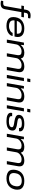

<svg xmlns="http://www.w3.org/2000/svg" viewBox="2378 -3232 964 5922"><g transform="rotate(90 2860.0 -271.0)"><path d="M16 191Q-1 191 -19 189.5Q-37 188 -52.5 185Q-68 182 -81 178L-69 112H0Q40 112 60.5 98Q81 84 87 52L175 -448H70L84 -527H189L201 -595Q208 -632 227.5 -664Q247 -696 282 -714.5Q317 -733 371 -733Q389 -733 406.5 -731.5Q424 -730 439.5 -727.5Q455 -725 468 -720L456 -654H387Q346 -654 325.5 -640Q305 -626 299 -594L287 -527H434L420 -448H273L185 53Q178 93 159 124.5Q140 156 105.5 173.5Q71 191 16 191Z M699 12Q611 12 550 -11Q489 -34 457 -80.5Q425 -127 425 -198Q425 -234 431 -267Q437 -300 446 -328Q469 -398 516 -444.5Q563 -491 628.5 -515Q694 -539 773 -539Q865 -539 924 -514.5Q983 -490 1012 -445.5Q1041 -401 1041 -341Q1041 -328 1039 -307Q1037 -286 1027 -237H530Q528 -227 527.5 -218Q527 -209 527 -201Q527 -152 550 -122.5Q573 -93 613.5 -80Q654 -67 708 -67Q747 -67 781.5 -76.5Q816 -86 843.5 -101.5Q871 -117 889 -137Q907 -157 913 -178H1011Q1005 -143 982.5 -109.5Q960 -76 921 -48.5Q882 -21 826.5 -4.5Q771 12 699 12ZM543 -308H937Q938 -317 938.5 -325Q939 -333 939 -340Q939 -386 915.5 -412Q892 -438 852.5 -449Q813 -460 767 -460Q713 -460 667 -444Q621 -428 589 -394Q557 -360 543 -308Z M1120 0 1213 -527H1291L1282 -434H1291Q1325 -475 1364 -497.5Q1403 -520 1443 -529.5Q1483 -539 1519 -539Q1598 -539 1644.5 -514.5Q1691 -490 1701 -434H1710Q1745 -475 1785 -497.5Q1825 -520 1865.5 -529.5Q1906 -539 1942 -539Q2032 -539 2079 -504Q2126 -469 2126 -392Q2126 -378 2124.5 -363Q2123 -348 2120 -332L2062 0H1964L2020 -318Q2023 -330 2023.5 -341Q2024 -352 2024 -361Q2024 -400 2009 -420Q1994 -440 1967 -447.5Q1940 -455 1906 -455Q1860 -455 1813.5 -434.5Q1767 -414 1733 -377.5Q1699 -341 1691 -291L1640 0H1542L1597 -314Q1599 -327 1600 -338Q1601 -349 1601 -359Q1601 -398 1586 -418.5Q1571 -439 1544.5 -447Q1518 -455 1483 -455Q1438 -455 1391 -434.5Q1344 -414 1310.5 -377.5Q1277 -341 1268 -291L1218 0Z M2318 -629 2335 -724H2433L2416 -629ZM2210 0 2303 -527H2401L2308 0Z M2461 0 2554 -527H2632L2623 -434H2632Q2667 -475 2707 -497.5Q2747 -520 2788 -529.5Q2829 -539 2865 -539Q2929 -539 2972.5 -523Q3016 -507 3038 -474.5Q3060 -442 3060 -390Q3060 -376 3058.5 -362Q3057 -348 3055 -332L2996 0H2898L2954 -318Q2956 -330 2957 -340.5Q2958 -351 2958 -360Q2958 -400 2942 -420Q2926 -440 2897.5 -447.5Q2869 -455 2832 -455Q2797 -455 2760 -443.5Q2723 -432 2691.5 -410.5Q2660 -389 2638 -358.5Q2616 -328 2609 -291L2559 0Z M3252 -629 3269 -724H3367L3350 -629ZM3144 0 3237 -527H3335L3242 0Z M3633 12Q3577 12 3530 4Q3483 -4 3448.5 -20.5Q3414 -37 3395.5 -61.5Q3377 -86 3377 -120Q3377 -131 3379 -142Q3381 -153 3385 -164H3485Q3483 -160 3481.5 -152Q3480 -144 3480 -137Q3480 -108 3503 -92Q3526 -76 3562 -69.5Q3598 -63 3637 -63Q3673 -63 3706.5 -67.5Q3740 -72 3766 -82.5Q3792 -93 3807.5 -111Q3823 -129 3823 -157Q3823 -178 3810.5 -189.5Q3798 -201 3774 -208.5Q3750 -216 3716.5 -222Q3683 -228 3641 -234Q3596 -241 3559.5 -251.5Q3523 -262 3496.5 -277Q3470 -292 3455.5 -314.5Q3441 -337 3441 -368Q3441 -409 3458.5 -440.5Q3476 -472 3511 -494Q3546 -516 3598 -527.5Q3650 -539 3719 -539Q3775 -539 3818 -530Q3861 -521 3890.5 -504.5Q3920 -488 3935.5 -464.5Q3951 -441 3951 -412Q3951 -403 3949.5 -395Q3948 -387 3945 -376H3845Q3846 -381 3846.5 -386Q3847 -391 3847 -395Q3847 -422 3828.5 -437Q3810 -452 3780 -457.5Q3750 -463 3716 -463Q3693 -463 3663.5 -461Q3634 -459 3606.5 -451.5Q3579 -444 3561.5 -428.5Q3544 -413 3544 -388Q3544 -364 3566.5 -350.5Q3589 -337 3626.5 -330Q3664 -323 3706 -317Q3746 -312 3784.5 -304Q3823 -296 3855.5 -281Q3888 -266 3907 -242Q3926 -218 3926 -179Q3926 -127 3905 -90.5Q3884 -54 3845.5 -31Q3807 -8 3753.5 2Q3700 12 3633 12Z M4024 0 4117 -527H4195L4186 -434H4195Q4229 -475 4268 -497.5Q4307 -520 4347 -529.5Q4387 -539 4423 -539Q4502 -539 4548.5 -514.5Q4595 -490 4605 -434H4614Q4649 -475 4689 -497.5Q4729 -520 4769.5 -529.5Q4810 -539 4846 -539Q4936 -539 4983 -504Q5030 -469 5030 -392Q5030 -378 5028.5 -363Q5027 -348 5024 -332L4966 0H4868L4924 -318Q4927 -330 4927.5 -341Q4928 -352 4928 -361Q4928 -400 4913 -420Q4898 -440 4871 -447.5Q4844 -455 4810 -455Q4764 -455 4717.5 -434.5Q4671 -414 4637 -377.5Q4603 -341 4595 -291L4544 0H4446L4501 -314Q4503 -327 4504 -338Q4505 -349 4505 -359Q4505 -398 4490 -418.5Q4475 -439 4448.5 -447Q4422 -455 4387 -455Q4342 -455 4295 -434.5Q4248 -414 4214.5 -377.5Q4181 -341 4172 -291L4122 0Z M5403 12Q5316 12 5255.5 -11.5Q5195 -35 5164 -82Q5133 -129 5133 -198Q5133 -231 5138 -261Q5143 -291 5151 -318Q5173 -391 5218 -440Q5263 -489 5329.5 -514Q5396 -539 5480 -539Q5568 -539 5628 -515Q5688 -491 5719 -444Q5750 -397 5750 -327Q5750 -300 5746.5 -274.5Q5743 -249 5736 -225Q5715 -148 5669 -95Q5623 -42 5556 -15Q5489 12 5403 12ZM5407 -67Q5466 -67 5514.5 -86.5Q5563 -106 5596 -147.5Q5629 -189 5639 -254Q5643 -272 5644 -284.5Q5645 -297 5645.5 -305Q5646 -313 5646 -320Q5646 -369 5625 -399.5Q5604 -430 5566 -445Q5528 -460 5476 -460Q5417 -460 5367.5 -440.5Q5318 -421 5286 -380Q5254 -339 5243 -274Q5240 -255 5239 -243Q5238 -231 5237 -222.5Q5236 -214 5236 -207Q5236 -159 5257 -127.5Q5278 -96 5316.5 -81.5Q5355 -67 5407 -67Z"/></g></svg>

Font: Archivo Expanded
Style: Italic
Weight: 400
Width: 7
Italic angle: -10°
Designer: Hector Gatti
Foundry: Omnibus-Type
Version: Version 2.001